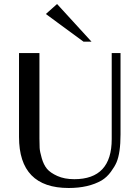

<svg xmlns="http://www.w3.org/2000/svg" viewBox="-20 -927 697 959"><path d="M582 -662V-256Q582 -163 562 -116Q553 -95 533.5 -68.5Q514 -42 488 -26Q422 12 323 12Q75 12 75 -243V-662H177V-235Q177 -206 178 -188Q179 -170 188.5 -137Q198 -104 214.5 -84Q231 -64 266.5 -48Q302 -32 351 -32Q538 -32 538 -232V-662ZM437 -719H397L209 -857L265 -907Z"/></svg>

Font: Belleza
Style: Regular
Weight: 400
Designer: Eduardo Rodriguez Tunni
Foundry: Eduardo Rodriguez Tunni
Version: Version 1.001